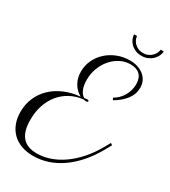

<svg xmlns="http://www.w3.org/2000/svg" viewBox="-227 -1047 1041 1176"><g transform="rotate(30 294.0 -459.5)"><path d="M295.9 -436.5Q245.6 -430.2 205.1 -408Q164.6 -385.7 136 -350.3Q107.4 -314.9 92 -268.1Q76.7 -221.2 76.7 -165.5Q76.7 -84.5 110.4 -45.4Q144 -6.3 213.4 -6.3Q259.8 -6.3 306.4 -22.5Q353 -38.6 396.5 -69.3Q439.9 -100.1 479.2 -144.3Q518.6 -188.5 550.3 -244.6L575.7 -289.6L588.4 -280.3L563.5 -235.4Q527.8 -172.4 486.1 -125Q444.3 -77.6 398.2 -45.9Q352.1 -14.2 302.2 2Q252.4 18.1 201.2 18.1Q154.3 18.1 117.2 4.4Q80.1 -9.3 54 -34.9Q27.8 -60.5 13.9 -96.9Q0 -133.3 0 -178.2Q0 -232.4 20 -278.3Q40 -324.2 75.9 -358.6Q111.8 -393.1 162.1 -414.8Q212.4 -436.5 272.9 -441.9Q236.3 -462.4 216.8 -497.6Q197.3 -532.7 197.3 -577.1Q197.3 -620.1 215.3 -658.2Q233.4 -696.3 264.4 -724.6Q295.4 -752.9 336.9 -769.3Q378.4 -785.6 425.3 -785.6Q455.1 -785.6 480.2 -777.3Q505.4 -769 523.7 -753.9Q542 -738.8 552 -718Q562 -697.3 562 -672.4Q562 -625.5 533 -587.6Q503.9 -549.8 454.6 -521.5L447.8 -536.1Q466.8 -546.9 481.9 -562Q497.1 -577.1 507.6 -595.5Q518.1 -613.8 523.9 -634.5Q529.8 -655.3 529.8 -676.8Q529.8 -720.7 506.6 -743.7Q483.4 -766.6 439.9 -766.6Q401.9 -766.6 367.9 -749.3Q334 -731.9 308.6 -702.4Q283.2 -672.9 268.3 -633.5Q253.4 -594.2 253.4 -550.3Q253.4 -512.2 264.6 -484.6Q275.9 -457 296.4 -445.3Q298.8 -446.3 304.2 -447.3Q309.6 -448.2 314.5 -448.2Q328.1 -448.2 328.1 -441.4Q328.1 -433.6 314 -433.6Q309.1 -433.6 304.2 -434.6Q299.3 -435.5 295.9 -436.5ZM575.7 -936.5Q574.7 -921.4 567.4 -905Q560.1 -888.7 546.4 -875.2Q532.7 -861.8 513.2 -853.3Q493.7 -844.7 468.8 -844.7Q443.8 -844.7 424.8 -853.3Q405.8 -861.8 392.6 -875.2Q379.4 -888.7 372.6 -904.8Q365.7 -920.9 365.2 -936.5H386.2Q386.7 -925.3 392.1 -912.6Q397.5 -899.9 408 -889.2Q418.5 -878.4 433.8 -871.3Q449.2 -864.3 469.2 -864.3Q489.3 -864.3 504.6 -871.3Q520 -878.4 530.8 -889.4Q541.5 -900.4 547.1 -912.8Q552.7 -925.3 553.7 -936.5Z"/></g></svg>

Font: Petit Formal Script
Style: Regular
Weight: 400
Version: Version 1.001; ttfautohint (v0.8) -G 200 -r 50